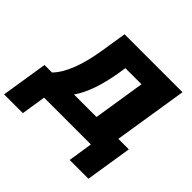

<svg xmlns="http://www.w3.org/2000/svg" viewBox="-266 -928 1331 1331"><g transform="rotate(45 399.5 -262.5)"><path d="M-59 180 -5 -162H69Q167 -264 207 -516L237 -705H805L719 -162H822L768 180H584L612 0H153L125 180ZM284 -162H505L565 -543H407L399 -492Q381 -380 351.5 -297.5Q322 -215 284 -162Z"/></g></svg>

Font: Winston Black
Style: Italic
Weight: 900
Italic angle: -9°
Designer: Original fonts by Vernon Adams / Changes by Cristiano Sobral
Foundry: VOriginal fonts by Vernon Adams / Changes by Cristiano Sobral
Version: Version 2.503;July 17, 2020;FontCreator 13.0.0.2655 64-bit